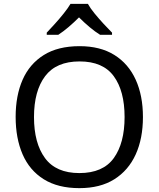

<svg xmlns="http://www.w3.org/2000/svg" viewBox="-20 -964 821 994"><path d="M720 -358Q720 -247 682.5 -164.5Q645 -82 572 -36Q499 10 391 10Q280 10 206.5 -36Q133 -82 97 -165Q61 -248 61 -359Q61 -469 97 -551Q133 -633 206.5 -679Q280 -725 392 -725Q499 -725 572 -679.5Q645 -634 682.5 -551.5Q720 -469 720 -358ZM156 -358Q156 -223 213 -145.5Q270 -68 391 -68Q513 -68 569 -145.5Q625 -223 625 -358Q625 -493 569 -569.5Q513 -646 392 -646Q271 -646 213.5 -569.5Q156 -493 156 -358ZM435 -944Q447 -922 469.5 -894.5Q492 -867 516.5 -840.5Q541 -814 560 -795V-784H498Q472 -800 444 -823.5Q416 -847 389 -874Q362 -847 335 -824Q308 -801 282 -784H222V-795Q241 -815 264.5 -841Q288 -867 310 -894.5Q332 -922 345 -944Z"/></svg>

Font: Noto Sans Chakma
Style: Regular
Weight: 400
Designer: Zachary Quinn Scheuren - Monotype Design Team
Foundry: Monotype Imaging Inc.
Version: Version 2.003; ttfautohint (v1.8.4.7-5d5b)